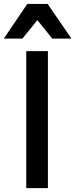

<svg xmlns="http://www.w3.org/2000/svg" viewBox="-63 -976 391 996"><path d="M53.2 -775.9 130.9 -871.6 208 -775.9H307.6L184.1 -955.6H78.6L-43 -775.9ZM185.5 0V-710.9H73.2V0Z"/></svg>

Font: Ride SemiBold
Style: Regular
Weight: 600
Version: Version 3.000